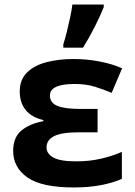

<svg xmlns="http://www.w3.org/2000/svg" viewBox="-20 -816 595 846"><path d="M410 -336V-233H328Q251 -233 218 -216Q185 -199 185 -166Q185 -139 215 -122Q245 -105 316 -105Q377 -105 430 -118Q483 -131 517 -147V-28Q480 -11 426 -0.5Q372 10 305 10Q164 10 101 -34Q38 -78 38 -151Q38 -211 74.5 -241Q111 -271 171 -282V-287Q119 -299 93 -331.5Q67 -364 67 -413Q67 -465 99 -496.5Q131 -528 185 -542Q239 -556 305 -556Q362 -556 419 -545Q476 -534 518 -515L472 -407Q436 -422 397.5 -434Q359 -446 309 -446Q200 -446 200 -395Q200 -363 232.5 -349.5Q265 -336 335 -336ZM259 -606V-621Q267 -645 274.5 -676Q282 -707 289 -739Q296 -771 299 -796H437V-784Q421 -745 398 -699Q375 -653 346 -606Z"/></svg>

Font: Noto IKEA Simplified Chinese
Style: Bold
Weight: 700
Designer: Monotype Design Team
Foundry: Monotype Imaging Inc.
Version: Version 1.100